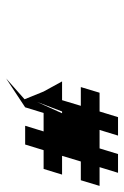

<svg xmlns="http://www.w3.org/2000/svg" viewBox="94 -798 416 645"><g transform="rotate(90 302.5 -476.0)"><path d="M254 -476 288 -414 314 -350 244 -288 341 -352 360 -414H422L403 -352H466L485 -414H548L567 -476H504L523 -539H586L605 -602H542L561 -664H498L479 -602H417L436 -664H374L355 -602H292L273 -539H336L317 -476ZM323 -392 355 -476H361Z"/></g></svg>

Font: bitstorm
Style: maxextobl
Weight: 400
Version: Version 0.2